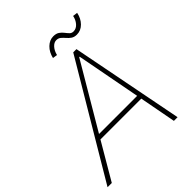

<svg xmlns="http://www.w3.org/2000/svg" viewBox="-259 -1015 1155 1155"><g transform="rotate(-45 318.0 -437.5)"><path d="M-20.5 0 407.2 -719.7H434.6L575.2 0H543.9L498 -243.2L496.1 -252L416 -673.8H412.1L165 -254.9L155.3 -238.3L15.6 0ZM138.7 -233.4 145.5 -262.7H517.6L510.7 -233.4ZM326.7 -777.3 296.9 -781.7Q306.2 -822.3 332.3 -847.7Q358.4 -873 390.6 -873Q414.6 -873 429 -863Q443.4 -853 453.1 -840.1Q462.9 -827.1 472.7 -817.1Q482.4 -807.1 497.6 -807.1Q521.5 -807.1 539.1 -827.6Q556.6 -848.1 561.5 -875L591.8 -871.1Q584 -831.1 558.3 -805.2Q532.7 -779.3 498.5 -779.3Q476.6 -779.3 462.6 -789.1Q448.7 -798.8 438 -811.5Q427.2 -824.2 415.5 -834Q403.8 -843.8 386.7 -843.8Q367.2 -843.8 350.3 -825Q333.5 -806.2 326.7 -777.3Z"/></g></svg>

Font: Reddit Sans ExtraLight
Style: Italic
Weight: 250
Italic angle: -11.25°
Designer: Stephen Hutchings
Version: Version 1.013